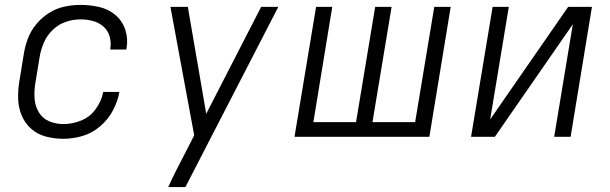

<svg xmlns="http://www.w3.org/2000/svg" viewBox="-20 -558 2488 783"><path d="M239 8Q277 8 316.5 -3.5Q356 -15 388.5 -43Q421 -71 440.5 -107.5Q460 -144 467 -183H401Q394 -146 370.5 -113.5Q347 -81 311 -66.5Q275 -52 239 -52Q208 -52 180.5 -63.5Q153 -75 138 -100.5Q123 -126 121 -156.5Q119 -187 124 -218L142 -328Q147 -357 159.5 -385.5Q172 -414 195.5 -436.5Q219 -459 248.5 -469Q278 -479 308 -479Q334 -479 358.5 -472.5Q383 -466 401.5 -450Q420 -434 427 -409.5Q434 -385 430 -359L429 -356H495L496 -361Q503 -400 491 -436.5Q479 -473 450.5 -497Q422 -521 384.5 -529.5Q347 -538 308 -538Q276 -538 243 -531Q210 -524 180.5 -505.5Q151 -487 128.5 -460Q106 -433 94 -401.5Q82 -370 77 -337L59 -227Q53 -191 54 -155Q55 -119 68.5 -87Q82 -55 107.5 -32.5Q133 -10 167.5 -1Q202 8 239 8Z M666 205H736L1115 -530H1045L821 -94L746 -530H675L772 -6L731 74Q714 106 697.5 139Q681 172 666 205Z M1181 0H1731L1818 -530H1751L1673 -60H1499L1577 -530H1510L1432 -60H1258L1335 -530H1269Z M1901 0H1998L2316 -459L2240 0H2307L2394 -530H2297L1979 -71L2055 -530H1989Z"/></svg>

Font: Iosevka Sparkle Light Oblique
Style: Regular
Weight: 300
Italic angle: -9°
Designer: Belleve Invis
Foundry: Belleve Invis
Version: Version 4.5.0; ttfautohint (v1.8.3)